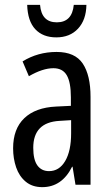

<svg xmlns="http://www.w3.org/2000/svg" viewBox="-20 -761 456 791"><path d="M213 -547Q289 -547 321 -499Q353 -451 353 -362V0H291L279 -74H277Q235 10 154 10Q113 10 86 -12.5Q59 -35 46.5 -71.5Q34 -108 34 -150Q34 -230 80 -274Q126 -318 211 -322L272 -325V-360Q272 -422 255 -451Q238 -480 200 -480Q156 -480 99 -447L73 -508Q136 -547 213 -547ZM225 -263Q117 -257 117 -152Q117 -103 134 -79.5Q151 -56 182 -56Q224 -56 248.5 -97.5Q273 -139 273 -212V-266ZM336 -741Q335 -679 301.5 -643Q268 -607 212 -607Q157 -607 125.5 -640.5Q94 -674 92 -741H145Q151 -669 214 -669Q277 -669 284 -741Z"/></svg>

Font: Noto Sans Malayalam ExtraCondensed
Style: Regular
Weight: 400
Width: 2
Designer: Jelle Bosma - Monotype Design Team
Foundry: Monotype Imaging Inc.
Version: Version 2.104; ttfautohint (v1.8.4.7-5d5b)